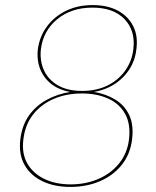

<svg xmlns="http://www.w3.org/2000/svg" viewBox="-20 -728 616 756"><path d="M257 8Q194 8 147 -14.5Q100 -37 76.5 -79Q53 -121 60 -179Q67 -236 95 -274.5Q123 -313 165 -335.5Q207 -358 256 -366Q190 -378 156 -424Q122 -470 129 -534Q136 -585 165 -624Q194 -663 240 -685.5Q286 -708 345 -708Q404 -708 445 -685.5Q486 -663 505 -624Q524 -585 517 -534Q510 -470 464.5 -424Q419 -378 350 -366Q398 -358 434.5 -335.5Q471 -313 489 -274.5Q507 -236 500 -179Q493 -121 459.5 -79Q426 -37 373.5 -14.5Q321 8 257 8ZM258 -2Q318 -2 367.5 -23.5Q417 -45 449 -84.5Q481 -124 488 -179Q495 -240 472.5 -280Q450 -320 405.5 -340Q361 -360 302 -360Q242 -360 192.5 -339Q143 -318 111 -278Q79 -238 72 -179Q65 -124 87.5 -84.5Q110 -45 154.5 -23.5Q199 -2 258 -2ZM303 -370Q361 -370 404.5 -392Q448 -414 474 -451.5Q500 -489 505 -534Q514 -607 470.5 -652.5Q427 -698 344 -698Q261 -698 205.5 -652.5Q150 -607 141 -534Q136 -489 153 -451.5Q170 -414 208 -392Q246 -370 303 -370Z"/></svg>

Font: Aleo Thin
Style: Italic
Weight: 250
Italic angle: -7°
Designer: Alessio Laiso
Foundry: Alessio Laiso
Version: Version 2.001;gftools[0.9.29]